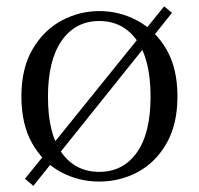

<svg xmlns="http://www.w3.org/2000/svg" viewBox="-20 -566 636 614"><path d="M530.1 -525 86.7 28.3 59.8 5.8 504.8 -545.7ZM297.5 14.6Q231.2 14.6 174.4 -15.9Q117.6 -46.5 83 -107.4Q48.4 -168.3 48.4 -257.8Q48.4 -347.6 84.1 -408.5Q119.7 -469.3 176.7 -500Q233.7 -530.6 297.5 -530.6Q362.2 -530.6 419.2 -500.1Q476.2 -469.5 511.9 -408.7Q547.5 -347.8 547.5 -257.8Q547.5 -168 512.4 -107.2Q477.3 -46.3 420.5 -15.8Q363.7 14.6 297.5 14.6ZM297.5 -16.4Q373.6 -16.4 417.6 -78.2Q461.5 -140.1 461.5 -256.6Q461.5 -375 417.6 -436.9Q373.6 -498.8 297.5 -498.8Q221.3 -498.8 177.4 -436.1Q133.4 -373.4 133.4 -256.6Q133.4 -138.3 177.4 -77.3Q221.3 -16.4 297.5 -16.4Z"/></svg>

Font: Noto Serif KR ExtraLight
Style: Regular
Weight: 200
Designer: Ryoko NISHIZUKA 西塚涼子 (kana & ideographs); Frank Grießhammer (Latin, Greek & Cyrillic); Wenlong ZHANG 张文龙 (bopomofo); San
Foundry: Adobe
Version: Version 2.002-H1;hotconv 1.1.0;makeotfexe 2.6.0